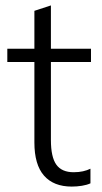

<svg xmlns="http://www.w3.org/2000/svg" viewBox="-20 -681 377 709"><path d="M245 8Q178 8 142.5 -32.5Q107 -73 107 -155V-452H7V-501H107V-641L168 -661V-501H316V-452H168V-164Q168 -101 188 -73Q208 -45 252 -45Q271 -45 286.5 -48.5Q302 -52 314 -58V-4Q301 2 282.5 5Q264 8 245 8Z"/></svg>

Font: Mulish Light
Style: Regular
Weight: 300
Designer: Vernon Adams
Foundry: Vernon Adams
Version: Version 3.603; ttfautohint (v1.8.3)